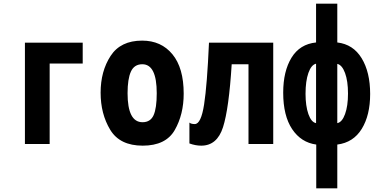

<svg xmlns="http://www.w3.org/2000/svg" viewBox="-20 -780 2040 1040"><path d="M115 0V-549H428V-436H249V0Z M753 9Q878 9 926.5 -75.5Q975 -160 975 -273Q975 -412 914 -486Q853 -560 750 -560Q633 -560 579 -477Q525 -394 525 -278Q525 -163 577 -77Q629 9 753 9ZM752 -118Q671 -118 671 -275Q671 -352 689 -392Q707 -432 751 -432Q829 -432 829 -275Q829 -194 812 -156Q795 -118 752 -118Z M1070 9Q1156 9 1188 -91Q1220 -191 1235 -432H1326V0H1460V-549H1112Q1102 -320 1085.5 -214Q1069 -108 1035 -108Q1015 -108 1006 -116V-3Q1039 9 1070 9Z M1693 240H1807V3Q1894 -8 1939.5 -82Q1985 -156 1985 -271Q1985 -389 1939 -464.5Q1893 -540 1807 -550V-760H1692V-550Q1604 -541 1559 -467.5Q1514 -394 1514 -278Q1514 -153 1562.5 -80.5Q1611 -8 1693 3ZM1692 -113Q1666 -118 1650.5 -162Q1635 -206 1635 -272Q1635 -341 1650.5 -385Q1666 -429 1692 -435ZM1807 -113V-434Q1833 -428 1849 -384.5Q1865 -341 1865 -273Q1865 -206 1849 -162Q1833 -118 1807 -113Z"/></svg>

Font: Noto Sans Mono Condensed Extra
Style: Regular
Weight: 800
Width: 3
Designer: Monotype Design Team
Foundry: Monotype Imaging Inc.
Version: Version 1.900